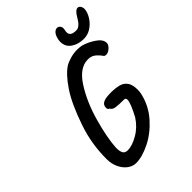

<svg xmlns="http://www.w3.org/2000/svg" viewBox="-262 -990 1180 1180"><g transform="rotate(-45 328.5 -400.0)"><path d="M100 -81Q100 -213 141 -332Q188 -471 240.5 -549Q293 -627 341 -657Q356 -666 386 -675Q416 -684 446 -684Q462 -684 483 -681Q525 -670 565.5 -643Q606 -616 606 -584Q606 -568 588 -551.5Q570 -535 551 -535Q541 -535 536 -541Q517 -568 498 -581.5Q479 -595 452 -595Q379 -595 321 -504.5Q263 -414 229 -293Q195 -172 190 -88Q190 -56 199 -41Q208 -26 231 -26Q269 -26 320.5 -55.5Q372 -85 406 -138Q449 -219 449 -247Q449 -263 434 -263Q384 -263 362 -267Q340 -271 333 -286Q320 -290 320 -306Q320 -329 340 -340Q360 -351 410 -351Q452 -350 478.5 -342.5Q505 -335 521 -312.5Q537 -290 537 -248Q537 -230 534 -215Q515 -129 458 -65Q401 -1 332.5 32.5Q264 66 212 66Q184 66 158.5 48Q133 30 116.5 -3.5Q100 -37 100 -81ZM408 -791Q408 -806 412 -819Q418 -842 429.5 -854Q441 -866 454 -866Q465 -866 473 -857.5Q481 -849 481 -836Q481 -829 480 -825Q477 -816 477 -804Q477 -770 530 -771Q559 -772 588 -823Q611 -864 632 -864Q643 -864 650 -853Q657 -842 657 -827Q657 -823 655 -813Q649 -787 630.5 -761Q612 -735 584.5 -718Q557 -701 524 -701Q476 -701 442 -724.5Q408 -748 408 -791Z"/></g></svg>

Font: Caveat
Style: Bold
Weight: 700
Designer: Pablo Impallari
Foundry: Pablo Impallari
Version: Version 1.500; ttfautohint (v1.6)